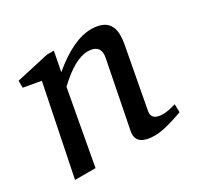

<svg xmlns="http://www.w3.org/2000/svg" viewBox="-112 -616 780 755"><g transform="rotate(-30 278.0 -238.0)"><path d="M520 -25Q434 6 392 6Q315 6 315 -43Q315 -49 316 -55L375 -354Q377 -363 377 -371Q377 -413 326 -413Q268 -413 185 -334L124 0H31L113 -403L34 -417V-449L182 -482H213L196 -394Q301 -482 381 -482Q470 -482 470 -404Q470 -386 466 -364L415 -91Q408 -51 461 -51Q484 -51 519 -62Z"/></g></svg>

Font: Apparatus SIL
Style: Italic
Weight: 400
Italic angle: -11°
Version: Version 1.0